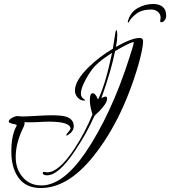

<svg xmlns="http://www.w3.org/2000/svg" viewBox="-20 -807 856 966"><path d="M751 -787Q781 -787 798.5 -772.5Q816 -758 816 -728Q816 -715 808.5 -705Q801 -695 790 -695Q786 -695 786 -701Q786 -705 787 -709.5Q788 -714 788 -718Q788 -736 774.5 -747.5Q761 -759 741 -759Q711 -759 688.5 -750.5Q666 -742 643 -717Q634 -707 631 -700.5Q628 -694 626 -694Q621 -694 624 -702Q637 -747 674 -767Q711 -787 751 -787ZM185 139Q108 139 71 84Q37 35 37 -44Q37 -124 61 -169Q64 -174 64 -176Q64 -181 44 -184Q24 -189 24 -195Q24 -205 40.5 -214Q57 -223 68 -223Q72 -223 79.5 -222Q87 -221 90 -221Q115 -221 163 -224Q213 -227 237 -227Q287 -227 309 -221Q351 -209 351 -172Q351 -144 317 -125Q313 -125 313 -127Q313 -130 324 -143Q335 -157 335 -159Q335 -195 225 -195Q217 -195 205 -194.5Q193 -194 176 -193Q160 -192 148 -192Q136 -192 128 -192Q121 -192 114.5 -192Q108 -192 103 -193Q104 -192 104 -187Q104 -181 98 -167Q59 -88 59 -17Q59 43 93 83Q129 126 188 126Q296 126 409 -38Q474 -134 530 -254.5Q586 -375 632 -520Q653 -583 653 -594Q653 -595 652 -595Q636 -595 559 -550Q540 -453 490 -313Q504 -321 511 -321Q519 -321 519 -311Q519 -282 455 -224Q435 -178 410.5 -134.5Q386 -91 357 -48Q275 75 217 75Q195 75 195 63Q195 58 201 58Q204 58 209.5 59Q215 60 218 60Q276 60 354 -58Q408 -140 445 -231Q432 -276 432 -301Q432 -338 446 -338Q461 -338 473 -306Q490 -339 508 -397.5Q526 -456 544 -541Q518 -525 497.5 -509.5Q477 -494 462 -479Q437 -454 414 -412Q387 -364 387 -337Q387 -317 403 -308Q408 -305 408 -303Q408 -301 403 -301Q384 -301 370.5 -316.5Q357 -332 357 -351Q357 -403 429 -472Q455 -497 484.5 -519.5Q514 -542 548 -562L560 -640Q561 -651 566 -656Q570 -653 570 -632Q570 -620 568.5 -605Q567 -590 563 -571Q643 -616 682 -616Q700 -616 700 -600Q700 -566 676 -480Q589 -183 431 2Q312 139 185 139Z"/></svg>

Font: Love Light
Style: Regular
Weight: 400
Designer: Robert E. Leuschke
Foundry: Robert E. Leuschke
Version: Version 1.010; ttfautohint (v1.8.3)